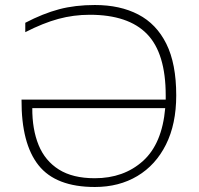

<svg xmlns="http://www.w3.org/2000/svg" viewBox="-20 -737 793 767"><path d="M684 -356Q684 -241.5 643 -159.5Q602 -77.5 528.8 -33.8Q455.5 10 359 10Q203 10 134 -76.8Q65 -163.5 66 -339H642Q642 -347 642 -355.5Q642 -524.5 567.2 -601.2Q492.5 -678 338.5 -678Q274 -678 213.2 -661.5Q152.5 -645 81 -608.5V-646Q152 -683 216 -700Q280 -717 359 -717Q459.5 -717 532.2 -679.2Q605 -641.5 644.5 -562Q684 -482.5 684 -356ZM358.5 -25Q474.5 -25 551 -93.8Q627.5 -162.5 640 -305H109Q108.5 -220.5 134.2 -157.5Q160 -94.5 215.2 -59.8Q270.5 -25 358.5 -25Z"/></svg>

Font: Newsreader Caption ExtraLight
Style: Regular
Weight: 275
Designer: Hugues Gentile
Foundry: Production Type
Version: Version 1.001